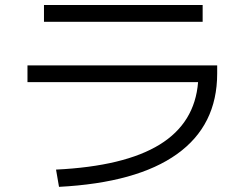

<svg xmlns="http://www.w3.org/2000/svg" viewBox="-20 -723 978 761"><path d="M765.1 -397.5H88.9V-463.9H840.8V-431.6Q840.8 -226.1 681.6 -112.3Q522.5 1.5 213.9 17.6L202.1 -50.8Q473.1 -64 612.8 -149.9Q752.4 -235.8 765.1 -397.5ZM154.3 -703.1H783.2V-636.7H154.3Z"/></svg>

Font: Pretendard JP
Style: Regular
Weight: 400
Designer: Base glyphs from Inter by Rasmus Andersson; Hangeul glyphs from Noto Sans CJK(Source Han Sans) by Jang Soo-young and Kan
Foundry: Kil Hyung-jin
Version: Version 1.309